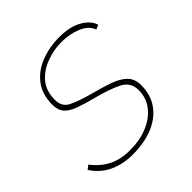

<svg xmlns="http://www.w3.org/2000/svg" viewBox="-162 -640 763 763"><g transform="rotate(-45 219.0 -258.5)"><path d="M159 10Q103 10 59.5 -10.5Q16 -31 -12 -74L5 -87Q35 -48 73 -29Q111 -10 163 -10Q218 -10 261.5 -28Q305 -46 330.5 -78.5Q356 -111 356 -155Q356 -199 317 -219Q278 -239 208 -257Q165 -268 134.5 -279Q104 -290 88 -307.5Q72 -325 72 -356Q72 -414 101 -452Q130 -490 178 -508.5Q226 -527 281 -527Q341 -527 378.5 -505.5Q416 -484 426 -452L407 -444Q396 -475 358 -491Q320 -507 273 -507Q232 -507 190 -492Q148 -477 120.5 -445.5Q93 -414 93 -362Q93 -324 123.5 -308.5Q154 -293 213 -277Q263 -264 299.5 -251Q336 -238 356.5 -217.5Q377 -197 377 -162Q377 -106 348.5 -67.5Q320 -29 271 -9.5Q222 10 159 10Z"/></g></svg>

Font: Raleway Thin
Style: Italic
Weight: 100
Italic angle: -12°
Designer: Matt McInerney, Pablo Impallari, Rodrigo Fuenzalida
Foundry: Matt McInerney, Pablo Impallari, Rodrigo Fuenzalida
Version: Version 4.026